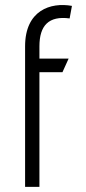

<svg xmlns="http://www.w3.org/2000/svg" viewBox="-20 -730 334 750"><path d="M134 0V-448H224L248 -501H134V-549C134 -630 170 -669 252 -658L261 -707C178 -722 78 -690 78 -549V0Z"/></svg>

Font: Advent Pro
Style: Regular
Weight: 400
Designer: Andreas Kalpakidis
Foundry: Andreas Kalpakidis
Version: Version 2.002 2008